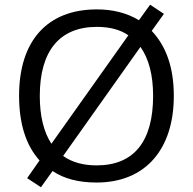

<svg xmlns="http://www.w3.org/2000/svg" viewBox="-20 -765 819 815"><path d="M153.8 29.8 95.2 -8.8 147.9 -84C89.8 -148.4 61 -240.2 61 -358.9C61 -591.3 180.2 -725.1 391.1 -725.1C459 -725.1 518.6 -710 569.8 -679.2L617.2 -745.1L675.8 -706.1L624 -633.8C686.5 -567.9 717.8 -476.1 717.8 -357.9C717.8 -129.4 595.7 9.8 390.1 9.8C313.5 9.8 251.5 -6.3 203.1 -39.1ZM524.9 -615.2C490.2 -639.2 445.8 -650.9 391.1 -650.9C232.9 -650.9 148.9 -548.8 148.9 -357.9C148.9 -272.5 165.5 -205.1 198.2 -154.8ZM248 -103C285.6 -76.2 333 -63 390.1 -63C548.3 -63 629.9 -164.1 629.9 -357.9C629.9 -446.3 611.8 -515.6 576.2 -565.9Z"/></svg>

Font: OpenSansEmoji
Style: Regular
Weight: 400
Foundry: MorbZ
Version: Version 1.000;PS 001.000;hotconv 1.0.70;makeotf.lib2.5.58329